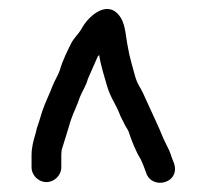

<svg xmlns="http://www.w3.org/2000/svg" viewBox="-20 -681 458 426"><path d="M116 -310V-336C116 -340.7 116.3 -345 117 -349C123.9 -369.8 130.3 -392.4 137 -414C142.6 -430.8 152.1 -448.9 157 -465C162.7 -479.2 171.1 -490.6 175 -506C182 -522.3 190.6 -541 197 -556L200 -559C203 -538.1 211.3 -511.4 217 -492C225.4 -462.5 237.3 -450.7 247 -424L258 -402C260.7 -398 263 -394 265 -390C271.8 -369.5 281.1 -345.2 292 -328C297.4 -317.1 301.5 -304.9 306 -293C319.2 -266.6 359.2 -271.7 367 -297C372 -313.1 362.2 -325.3 359 -338C354.8 -350.5 347.4 -362.4 342 -375C331.2 -402.1 319.1 -426 308 -451L298 -473C290.1 -490.1 286.1 -491.3 280 -511C275.4 -528.2 266.8 -556.6 264 -575C257.8 -604.1 259.3 -630 242.5 -649C213.9 -681.3 173.1 -641.3 161 -617C154.3 -605.8 143.7 -596.4 138 -585C129.3 -567.6 118.3 -545.5 113 -526C108.9 -513.6 101 -502.1 96 -489C89.9 -472.3 79.8 -452.4 74 -435L66 -409C62.7 -400.3 60.3 -392.3 59 -385C54.4 -369.7 50 -354.6 50 -336V-310C50 -292 65.3 -277 83 -277C100.7 -277 116 -292 116 -310Z"/></svg>

Font: HoneyBee
Style: Reg
Weight: 400
Foundry: Cannot Into Space Fonts
Version: Version 0.89